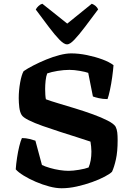

<svg xmlns="http://www.w3.org/2000/svg" viewBox="-20 -1005 704 1025"><path d="M309 0Q279 0 243 -9.5Q207 -19 171 -34.5Q135 -50 106.5 -67.5Q78 -85 64 -101Q66 -130 71 -163Q76 -196 83 -224.5Q90 -253 97 -268Q118 -268 138 -263Q158 -258 169 -254L204 -124Q221 -116 246.5 -108.5Q272 -101 298.5 -97Q325 -93 346 -93Q369 -93 402 -98.5Q435 -104 453 -111Q468 -146 468 -196Q468 -207 466.5 -222.5Q465 -238 463 -249Q434 -259 391 -272.5Q348 -286 300 -301.5Q252 -317 208 -332.5Q164 -348 133 -363.5Q102 -379 95 -392Q86 -407 83 -432Q80 -457 80 -481Q80 -522 87.5 -564Q95 -606 106 -625Q126 -639 158 -655.5Q190 -672 226.5 -687Q263 -702 298 -711Q333 -720 360 -720Q400 -720 444 -711Q488 -702 526 -688Q564 -674 586 -657Q584 -630 579 -593.5Q574 -557 567 -524.5Q560 -492 554 -476Q529 -476 507.5 -481Q486 -486 476 -490L451 -616Q438 -621 407 -626.5Q376 -632 351 -632Q321 -632 287.5 -626.5Q254 -621 232 -613Q226 -598 223.5 -574.5Q221 -551 221 -530Q221 -514 222 -499Q223 -484 225 -475Q249 -466 291 -453.5Q333 -441 382 -426Q431 -411 476.5 -394.5Q522 -378 555 -361Q588 -344 597 -329Q604 -315 606 -298Q608 -281 608 -257Q608 -196 599 -155Q590 -114 578 -88Q567 -77 539 -62Q511 -47 472 -33Q433 -19 390.5 -9.5Q348 0 309 0ZM338 -768Q322 -768 297.5 -793Q273 -818 241 -860.5Q209 -903 171 -954Q176 -964 185.5 -973Q195 -982 206 -985L339 -879L470 -985Q494 -976 504 -955Q465 -903 433 -860.5Q401 -818 377 -793Q353 -768 338 -768Z"/></svg>

Font: Texturina
Style: Bold
Weight: 700
Designer: Guillermo Torres Carreño
Foundry: Omnibus-Type
Version: Version 1.002; ttfautohint (v1.8.3)